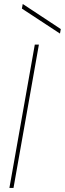

<svg xmlns="http://www.w3.org/2000/svg" viewBox="-20 -918 317 938"><path d="M26 0 150 -700H170L46 0ZM273 -754 87 -876 91 -898H92L277 -776Z"/></svg>

Font: DM Sans 28pt Thin
Style: Italic
Weight: 250
Italic angle: -10°
Version: Version 4.004;gftools[0.9.30]